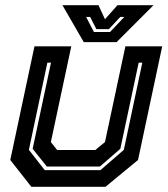

<svg xmlns="http://www.w3.org/2000/svg" viewBox="-20 -718 644 738"><path d="M100.5 0 19.5 -103 112.5 -540H254L175.5 -172L199.5 -141.5H346.5L383.5 -172L462 -540H603.5L510.5 -103L385.5 0ZM152 -64H366L456 -142L527 -477H513L442.5 -146L364 -78H160L105.5 -146L176 -477H162L91 -142ZM302 -556 220 -698H358.5L383.5 -644L431.5 -698H570L428 -556ZM341 -595H403L458 -653H442.5L398.5 -606H350.5L326.5 -653H311Z"/></svg>

Font: Tourney Thin
Style: Italic
Weight: 100
Italic angle: -12°
Designer: Tyler Finck
Foundry: Etcetera Type Co
Version: Version 1.015